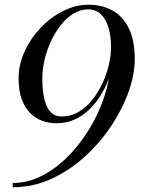

<svg xmlns="http://www.w3.org/2000/svg" viewBox="-20 -780 600 810"><path d="M33.5 10V-8Q89.5 -8 141.5 -31.2Q193.5 -54.5 239.5 -94.5Q285.5 -134.5 323.2 -185.8Q361 -237 388.2 -293.8Q415.5 -350.5 430.2 -407.2Q445 -464 445 -514.5L448.5 -580Q448.5 -627 437.8 -663.2Q427 -699.5 405.5 -720Q384 -740.5 351.5 -740.5Q319 -740.5 289.8 -722.5Q260.5 -704.5 236.5 -674Q212.5 -643.5 195 -605.8Q177.5 -568 168 -527.5Q158.5 -487 158.5 -450Q158.5 -372 178.2 -330.2Q198 -288.5 239.5 -288.5Q279 -288.5 311.5 -307.8Q344 -327 369.5 -359Q395 -391 412.8 -429.8Q430.5 -468.5 439.5 -507.8Q448.5 -547 448.5 -580H465Q465 -551 458.2 -516Q451.5 -481 437.8 -445Q424 -409 403.5 -376Q383 -343 355.5 -316.8Q328 -290.5 293.5 -275.2Q259 -260 217.5 -260Q187 -260 158.5 -270.2Q130 -280.5 107.5 -302.8Q85 -325 71.8 -361.2Q58.5 -397.5 58.5 -450Q58.5 -506.5 83.2 -561.5Q108 -616.5 150 -661.2Q192 -706 245 -733Q298 -760 354.5 -760Q410 -760 454 -736Q498 -712 523.2 -661.2Q548.5 -610.5 548.5 -530.5Q548.5 -466.5 522.5 -393Q496.5 -319.5 449 -248.2Q401.5 -177 337 -118.5Q272.5 -60 195.5 -25Q118.5 10 33.5 10Z"/></svg>

Font: Bodoni Moda SC 11pt
Style: Italic
Weight: 400
Italic angle: -13°
Version: Version 2.005